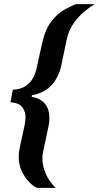

<svg xmlns="http://www.w3.org/2000/svg" viewBox="-20 -763 480 933"><path d="M160 150Q141 142 120.5 120.5Q100 99 85.5 68Q71 37 71 -2Q71 -12 72 -21.5Q73 -31 75 -41L99 -152Q101 -162 102.5 -172.5Q104 -183 104 -192Q104 -221 88.5 -242Q73 -263 31 -266L42 -327Q83 -329 107 -346.5Q131 -364 143 -389Q155 -414 160 -441L184 -550Q199 -619 228.5 -657.5Q258 -696 290.5 -714.5Q323 -733 349 -743H440Q419 -731 390.5 -707.5Q362 -684 337.5 -649.5Q313 -615 304 -570L278 -446Q266 -389 232 -350.5Q198 -312 135 -300L134 -293Q179 -284 199.5 -257.5Q220 -231 220 -192Q220 -182 219 -170.5Q218 -159 215 -146L189 -23Q186 -11 186 4Q186 37 196.5 66Q207 95 222.5 117Q238 139 251 150Z"/></svg>

Font: Saira SemiBold
Style: Italic
Weight: 600
Italic angle: -12°
Designer: Hector Gatti with collaboration of the Omnibus-Type team
Foundry: Omnibus-Type
Version: Version 1.100; ttfautohint (v1.8.3)